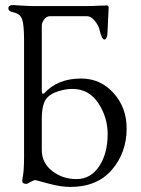

<svg xmlns="http://www.w3.org/2000/svg" viewBox="-20 -724 555 758"><path d="M282 -17Q338 -17 371.5 -67.5Q405 -118 405 -195Q405 -261 368 -317Q331 -373 265 -373Q241 -373 211 -364Q181 -355 166 -338Q145 -316 145 -253V-132Q145 -81 186 -49Q227 -17 282 -17ZM75 -565Q75 -627 67 -648.5Q59 -670 34 -675Q13 -679 13 -691Q13 -704 31 -704L64 -702Q98 -700 114 -700H324Q336 -700 348 -700.5Q360 -701 368.5 -701.5Q377 -702 384 -702Q391 -702 395 -702L399 -703Q409 -703 409 -694Q409 -685 407 -652.5Q405 -620 405 -609Q405 -568 392 -568Q382 -568 373 -606Q369 -624 354 -642Q339 -660 324 -660H177Q164 -660 154.5 -647.5Q145 -635 145 -622V-366Q146 -354 148 -354Q151 -355 154 -355Q207 -414 300 -414Q377 -414 428.5 -356.5Q480 -299 480 -217Q480 -122 422 -54Q364 14 257 14Q220 14 170.5 0.5Q121 -13 120 -13Q113 -13 100 -5.5Q87 2 85 2Q68 2 68 -9V-14Q69 -20 70.5 -28.5Q72 -37 73 -48.5Q74 -60 74.5 -75Q75 -90 75 -105Z"/></svg>

Font: EB Garamond SC 12
Style: Regular
Weight: 400
Version: Version 0.016 ; ttfautohint (v0.97) -l 8 -r 50 -G 200 -x 0 -